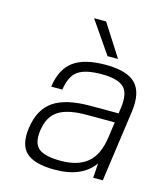

<svg xmlns="http://www.w3.org/2000/svg" viewBox="-107 -780 740 871"><g transform="rotate(15 262.5 -345.0)"><path d="M414.6 -68.8Q359.9 9.8 230.5 9.8Q135.3 9.8 96.9 -26.4Q58.6 -62.5 69.8 -142.1Q82 -231.4 139.6 -271.7Q197.3 -312 312 -312H445.8L449.7 -339.8Q459.5 -409.2 430.4 -436.5Q401.4 -463.9 326.2 -463.9Q249.5 -463.9 215.1 -439.2Q180.7 -414.6 171.4 -350.1H119.1Q130.9 -434.1 181.6 -471.9Q232.4 -509.8 333.5 -509.8Q433.6 -509.8 474.1 -468.3Q514.6 -426.8 502 -335L455.1 0H410.2ZM439.5 -268.1H306.6Q218.3 -268.1 175 -239.7Q131.8 -211.4 122.6 -145Q114.3 -85 142.8 -60.5Q171.4 -36.1 247.1 -36.1Q328.6 -36.1 373.3 -74Q418 -111.8 429.7 -196.8ZM283.2 -700.2 379.4 -549.8H330.1L226.6 -700.2Z"/></g></svg>

Font: Fivo Sans Light
Style: Regular
Weight: 300
Designer: Alexander Slobzheninov
Foundry: Alexander Slobzheninov
Version: 1.0